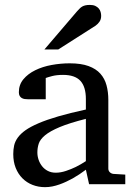

<svg xmlns="http://www.w3.org/2000/svg" viewBox="-20 -753 549 785"><path d="M331.1 -267.1Q263.7 -250 224.1 -233.4Q184.6 -216.8 164.3 -200Q144 -183.1 138.4 -165.8Q132.8 -148.4 132.8 -129.9Q132.8 -114.3 137.9 -99.4Q143.1 -84.5 152.6 -72.8Q162.1 -61 176 -54Q189.9 -46.9 208 -46.9Q228 -46.9 249.8 -54.2Q271.5 -61.5 289.6 -70.3Q310.5 -80.6 331.1 -94.2ZM344.2 0 331.1 -59.1Q304.7 -39.1 276.9 -23.4Q264.6 -16.6 251 -10.3Q237.3 -3.9 222.9 1.2Q208.5 6.3 193.6 9.3Q178.7 12.2 164.1 12.2Q136.7 12.2 113 2.9Q89.4 -6.3 71.8 -23.9Q54.2 -41.5 44.2 -66.4Q34.2 -91.3 34.2 -123Q34.2 -141.6 37.8 -158.2Q41.5 -174.8 52.7 -190.4Q64 -206.1 84.2 -220.5Q104.5 -234.9 137.5 -249Q170.4 -263.2 218 -277.1Q265.6 -291 331.1 -305.2V-348.1Q331.1 -398.4 308.6 -422.6Q286.1 -446.8 237.8 -446.8Q211.4 -446.8 192.9 -441.9Q174.3 -437 167 -434.1V-347.2H94.2Q87.4 -347.2 80.8 -348.1Q74.2 -349.1 68.8 -352.3Q63.5 -355.5 60.3 -361.1Q57.1 -366.7 57.1 -376Q57.1 -406.7 75.7 -429Q94.2 -451.2 124 -465.8Q153.8 -480.5 190.9 -487.3Q228 -494.1 265.1 -494.1Q311.5 -494.1 342 -482.9Q372.6 -471.7 390.4 -451.7Q408.2 -431.6 415.5 -404.3Q422.9 -377 422.9 -344.2V-64Q422.9 -54.7 429 -48.8Q435.1 -43 443.8 -42L492.2 -39.1V0ZM393.6 -688Q393.6 -674.3 387 -664.6Q380.4 -654.8 370.6 -647.9L218.3 -550.8H161.6L294.4 -706.1Q300.3 -712.4 305.2 -717.5Q310.1 -722.7 315.9 -726.1Q321.8 -729.5 329.3 -731.2Q336.9 -732.9 347.7 -732.9Q360.8 -732.9 369.6 -728.8Q378.4 -724.6 383.8 -718.3Q389.2 -711.9 391.4 -703.9Q393.6 -695.8 393.6 -688Z"/></svg>

Font: BabelStone Ogham Bound
Style: Regular
Weight: 400
Designer: Andrew West
Foundry: BabelStone
Version: Version 2.02 March 14, 2022